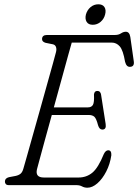

<svg xmlns="http://www.w3.org/2000/svg" viewBox="-20 -863 644 895"><path d="M336 0H21.5Q11 0 6.8 -5.2Q2.5 -10.5 3 -17.5Q3 -32 21.5 -37L53 -43Q67 -46 75.8 -53.2Q84.5 -60.5 89 -77Q93 -90 104.5 -131.2Q116 -172.5 132.2 -229.8Q148.5 -287 166 -349.8Q183.5 -412.5 199.5 -469.8Q215.5 -527 226.8 -567.5Q238 -608 241 -620Q244.5 -633.5 241 -643.8Q237.5 -654 226.5 -656.5L192 -663.5Q176 -668.5 176 -680.5Q176 -700 199.5 -700H517Q532.5 -700 544 -707.5Q555.5 -715 566.5 -715Q583.5 -715 587.5 -690.5L603.5 -578Q607.5 -553 587.5 -551.5Q569.5 -549.5 563 -575Q554 -628.5 538.5 -646.5Q523 -664.5 500.5 -664.5H314.5Q311 -652.5 298.2 -606.8Q285.5 -561 267.8 -496.2Q250 -431.5 231 -362.5H390Q406.5 -362.5 413.2 -374.2Q420 -386 418 -422.5Q420 -439 433 -439Q442 -439 446 -434Q450 -429 451 -422.5L472.5 -285Q476.5 -259 457 -259Q443 -259 437 -279.5Q429 -310.5 419.8 -318.8Q410.5 -327 393.5 -327H221.5Q204.5 -266.5 189.8 -212.2Q175 -158 165 -121Q155 -84 152.5 -74.5Q143 -35.5 184.5 -35.5H346Q383 -35.5 410.2 -57.8Q437.5 -80 464 -145Q472.5 -162.5 484.5 -162.5Q500 -162.5 499 -139.5Q493 -98 475.2 -63.5Q457.5 -29 434 -8.5Q410.5 12 387.5 12Q373.5 12 362.5 6Q351.5 0 336 0ZM412.5 -747.5Q392 -747.5 383.8 -761.2Q375.5 -775 380.5 -795.5Q386.5 -816.5 402.2 -829.8Q418 -843 438.5 -843Q458.5 -843 467 -829.8Q475.5 -816.5 470 -795.5Q465 -775 449 -761.2Q433 -747.5 412.5 -747.5Z"/></svg>

Font: Fraunces 144pt SuperSoft Light
Style: Italic
Weight: 300
Italic angle: -16°
Version: Version 1.000;[b76b70a41]